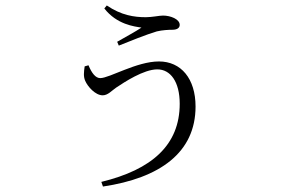

<svg xmlns="http://www.w3.org/2000/svg" viewBox="-20 -606 1040 703"><path d="M304 -367 290 -363C287 -342 285 -326 292 -310C301 -289 329 -257 356 -257C375 -257 389 -274 405 -285C435 -305 506 -352 556 -352C604 -352 638 -307 638 -226C638 -75 536 15 351 60L357 77C565 46 696 -47 696 -216C696 -318 643 -381 562 -381C480 -381 381 -320 347 -320C330 -320 316 -338 304 -367ZM362 -575C408 -516 472 -509 498 -505C476 -490 440 -471 409 -453L415 -439C452 -454 517 -480 554 -491C575 -496 598 -497 611 -497C629 -497 638 -504 638 -515C638 -536 604 -549 577 -549C563 -549 537 -543 514 -543C471 -543 424 -550 371 -586Z"/></svg>

Font: Noto Serif SC Light
Style: Regular
Weight: 300
Designer: Ryoko NISHIZUKA 西塚涼子 (kana & ideographs); Frank Grießhammer (Latin, Greek & Cyrillic); Wenlong ZHANG 张文龙 (bopomofo); San
Foundry: Adobe
Version: Version 2.001;hotconv 1.1.0;makeotfexe 2.6.0